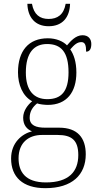

<svg xmlns="http://www.w3.org/2000/svg" viewBox="-20 -743 513 1003"><path d="M234 -606C307 -606 344 -653 346 -723H323C313 -666 280 -644 234 -644C188 -644 157 -667 147 -723H123C125 -653 163 -606 234 -606ZM217 240C357 240 428 170 428 63C428 -23 385 -76 289 -76H216C168 -76 135 -88 135 -128C135 -163 153 -186 174 -203C185 -198 215 -195 230 -195C329 -195 379 -262 379 -364C379 -421 365 -459 347 -485C368 -509 383 -523 405 -523C424 -523 430 -507 430 -473C449 -473 457 -489 457 -513C457 -538 443 -559 411 -559C375 -559 348 -527 330 -506C310 -527 274 -543 230 -543C129 -543 74 -477 74 -365C74 -301 98 -241 148 -214C127 -197 101 -166 101 -128C101 -88 122 -67 147 -57C95 -44 38 2 38 85C38 181 98 240 217 240ZM227 -225C157 -225 115 -270 115 -364C115 -468 158 -513 226 -513C299 -513 338 -471 338 -365C338 -265 300 -225 227 -225ZM220 210C111 210 77 153 77 84C77 1 131 -38 199 -38H281C355 -38 389 -10 389 67C389 154 339 210 220 210Z"/></svg>

Font: Noto Serif Bengali SemiCondensed ExtraLight
Style: Regular
Weight: 200
Width: 4
Designer: Juan Bruce, Universal Thirst, Indian Type Foundry and the Monotype Design Team.
Foundry: Monotype Imaging Inc.
Version: Version 2.003